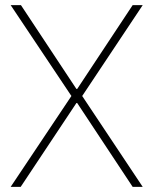

<svg xmlns="http://www.w3.org/2000/svg" viewBox="-20 -727 597 747"><path d="M277.3 -380.9H280.3L496.1 -707H535.2L299.8 -353.5L535.2 0H496.1L280.3 -326.2H277.3L60.5 0H21.5L257.8 -353.5L21.5 -707H61.5Z"/></svg>

Font: Pretendard JP Thin
Style: Regular
Weight: 100
Designer: Base glyphs from Inter by Rasmus Andersson; Hangeul glyphs from Noto Sans CJK(Source Han Sans) by Jang Soo-young and Kan
Foundry: Kil Hyung-jin
Version: Version 1.309